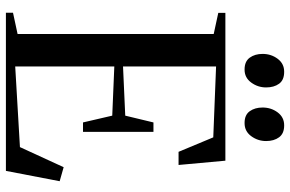

<svg xmlns="http://www.w3.org/2000/svg" viewBox="-186 -796 982 650"><g transform="rotate(90 305.0 -471.0)"><path d="M95 -39.5V-703.5L23.5 -719V-743H524L538.5 -584.5H494L445 -702L205 -711.5V-396.5L371.5 -404L394.5 -499.5H426.5V-261H394.5L371.5 -360L205 -367V-31.5L478 -47.5L546 -195.5L593.5 -182L558.5 0H23V-24ZM215 -808Q188 -808 175.2 -825.5Q162.5 -843 162.5 -869Q162.5 -898 179 -920Q195.5 -942 222.5 -942H223.5Q251 -942 263.5 -924.8Q276 -907.5 276 -881Q276 -853 259.5 -830.5Q243 -808 216 -808ZM396 -808Q369 -808 356.5 -825.5Q344 -843 344 -869Q344 -898 360.5 -920Q377 -942 404 -942H405Q432 -942 444.8 -924.8Q457.5 -907.5 457.5 -881Q457.5 -853 441 -830.5Q424.5 -808 397 -808Z"/></g></svg>

Font: Merriweather 120pt
Style: Regular
Weight: 400
Version: Version 2.100